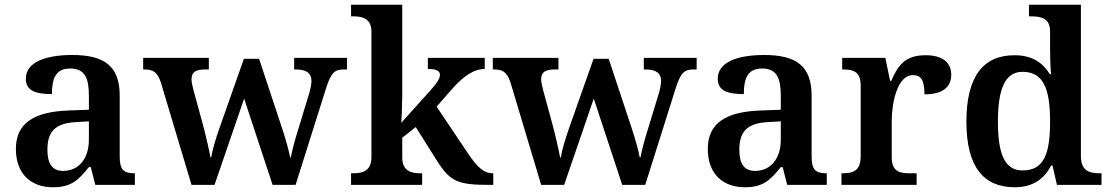

<svg xmlns="http://www.w3.org/2000/svg" viewBox="-20 -780 4684 810"><path d="M203 10C282 10 311 -21 355 -75H363L382 0H549V-49H546C501 -49 485 -65 485 -120V-377C485 -503 418 -548 285 -548C177 -548 89 -520 89 -448C89 -400 125 -383 199 -383C199 -449 215 -491 276 -491C341 -491 355 -446 355 -374V-317L272 -314C121 -309 47 -259 47 -152C47 -42 115 10 203 10ZM246 -59C201 -59 180 -89 180 -148C180 -222 210 -261 303 -265L355 -268V-191C355 -110 312 -59 246 -59Z M658 -434 788 0H885L1010 -364L1130 0H1227L1356 -409C1377 -474 1392 -487 1431 -487H1444V-536H1221V-487H1228C1272 -487 1294 -472 1294 -438C1294 -427 1290 -405 1285 -388L1239 -237C1223 -186 1213 -148 1207 -116H1204C1199 -144 1184 -197 1171 -236L1073 -532H1009L906 -240C892 -200 876 -149 871 -116H868C862 -148 848 -210 835 -258L796 -401C792 -416 788 -434 788 -445C788 -478 808 -487 848 -487H861V-536H584V-487H588C627 -487 643 -476 658 -434Z M1461 0H1761V-49H1752C1718 -49 1677 -57 1677 -115V-199L1734 -244L1824 -101C1880 -13 1912 0 2047 0H2061V-49H2058C2020 -49 1991 -78 1955 -132L1822 -330L1884 -401C1936 -460 1979 -489 2025 -489V-536H1785V-489C1818 -489 1836 -482 1836 -465C1836 -451 1828 -435 1798 -401L1673 -262C1674 -268 1677 -341 1677 -376V-760H1461V-711H1472C1506 -711 1547 -703 1547 -647V-117C1547 -57 1507 -49 1472 -49H1461Z M2133 -434 2263 0H2360L2485 -364L2605 0H2702L2831 -409C2852 -474 2867 -487 2906 -487H2919V-536H2696V-487H2703C2747 -487 2769 -472 2769 -438C2769 -427 2765 -405 2760 -388L2714 -237C2698 -186 2688 -148 2682 -116H2679C2674 -144 2659 -197 2646 -236L2548 -532H2484L2381 -240C2367 -200 2351 -149 2346 -116H2343C2337 -148 2323 -210 2310 -258L2271 -401C2267 -416 2263 -434 2263 -445C2263 -478 2283 -487 2323 -487H2336V-536H2059V-487H2063C2102 -487 2118 -476 2133 -434Z M3122 10C3201 10 3230 -21 3274 -75H3282L3301 0H3468V-49H3465C3420 -49 3404 -65 3404 -120V-377C3404 -503 3337 -548 3204 -548C3096 -548 3008 -520 3008 -448C3008 -400 3044 -383 3118 -383C3118 -449 3134 -491 3195 -491C3260 -491 3274 -446 3274 -374V-317L3191 -314C3040 -309 2966 -259 2966 -152C2966 -42 3034 10 3122 10ZM3165 -59C3120 -59 3099 -89 3099 -148C3099 -222 3129 -261 3222 -265L3274 -268V-191C3274 -110 3231 -59 3165 -59Z M3530 0H3847V-49H3816C3775 -49 3742 -57 3742 -116V-270C3742 -347 3766 -463 3831 -463C3869 -463 3880 -437 3880 -382C3955 -382 3993 -411 3993 -465C3993 -514 3959 -547 3885 -547C3800 -547 3769 -506 3740 -439H3735L3715 -536H3533V-487H3536C3580 -487 3611 -478 3611 -419V-121C3611 -58 3578 -49 3533 -49H3530Z M4261 10C4339 10 4385 -26 4415 -82H4420L4439 0H4627V-49H4619C4573 -49 4540 -61 4540 -122V-760H4321V-711H4329C4373 -711 4410 -703 4410 -647V-578C4410 -544 4411 -499 4414 -467H4409C4380 -514 4336 -547 4260 -547C4130 -547 4057 -460 4057 -267C4057 -75 4130 10 4261 10ZM4294 -61C4219 -61 4190 -129 4190 -267C4190 -403 4219 -477 4294 -477C4383 -477 4410 -403 4410 -268C4410 -128 4383 -61 4294 -61Z"/></svg>

Font: Noto Serif Georgian SemiBold
Style: Regular
Weight: 600
Designer: Monotype Design Team, Akaki Razmadze
Foundry: Google LLC
Version: Version 2.003